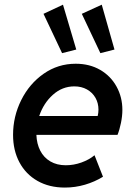

<svg xmlns="http://www.w3.org/2000/svg" viewBox="-20 -805 578 832"><path d="M36.6 -220.7Q36.6 -300.3 72 -371.3Q107.4 -442.4 169.4 -485.6Q231.4 -528.8 308.1 -528.8Q368.2 -528.8 414.1 -502.2Q460 -475.6 485.1 -429.7Q510.3 -383.8 510.3 -328.6Q510.3 -302.7 504.2 -272.5Q498 -242.2 489.3 -220.7H137.7Q139.2 -181.6 154.5 -151.9Q169.9 -122.1 198.2 -105.5Q226.6 -88.9 265.1 -88.9Q299.3 -88.9 332.8 -100.8Q366.2 -112.8 389.6 -132.3L426.3 -39.1Q390.6 -17.1 348.1 -4.6Q305.7 7.8 261.2 7.8Q193.4 7.8 142.6 -21Q91.8 -49.8 64.2 -101.6Q36.6 -153.3 36.6 -220.7ZM403.3 -302.2Q406.7 -315.9 406.7 -329.6Q406.7 -358.4 393.6 -381.3Q380.4 -404.3 356.7 -417.5Q333 -430.7 302.2 -430.7Q250 -430.7 209.5 -394.5Q168.9 -358.4 149.9 -302.2ZM168.5 -745.1 252.9 -784.7 310.5 -590.3 249 -574.7ZM334.5 -745.1 420.9 -784.7 476.1 -590.3 415 -574.7Z"/></svg>

Font: Reddit Sans Vanilla SemiBold
Style: Italic
Weight: 600
Italic angle: -11.25°
Designer: Stephen Hutchings
Version: Version 1.013